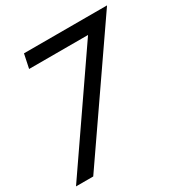

<svg xmlns="http://www.w3.org/2000/svg" viewBox="-190 -710 921 965"><g transform="rotate(-30 270.0 -228.0)"><path d="M408 -502H66L83 -583H565L75 127H-25Z"/></g></svg>

Font: Raleway-v4020 Medium
Style: Italic
Weight: 500
Italic angle: -12°
Designer: Matt McInerney, Pablo Impallari, Rodrigo Fuenzalida
Foundry: Matt McInerney, Pablo Impallari, Rodrigo Fuenzalida
Version: Version 4.020;PS 004.020;hotconv 1.0.88;makeotf.lib2.5.64775